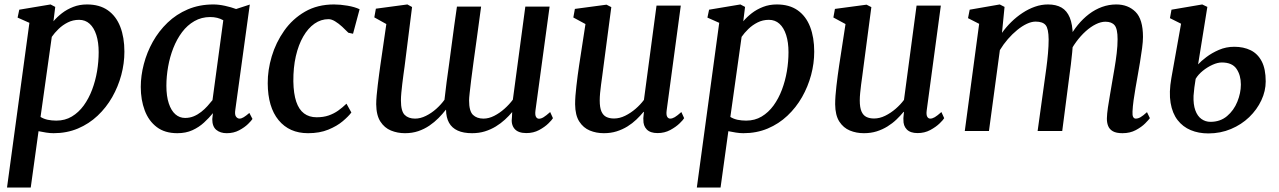

<svg xmlns="http://www.w3.org/2000/svg" viewBox="-20 -588 5742 862"><path d="M11.5 254 112 -485.5 59 -509 66.5 -544.5 207 -568 228 -557 220 -492.5Q236 -511.5 258.2 -528.8Q280.5 -546 308.8 -557Q337 -568 370.5 -568Q427 -568 464.2 -541.8Q501.5 -515.5 520 -467.8Q538.5 -420 538.5 -356Q538.5 -303.5 524.5 -251.2Q510.5 -199 483.8 -152Q457 -105 418.2 -68.5Q379.5 -32 329.8 -11Q280 10 220.5 10Q204.5 10 187 7.2Q169.5 4.5 153 1L118 254ZM162 -63Q176.5 -54 194.5 -50.2Q212.5 -46.5 233 -46.5Q272 -46.5 302.5 -64.8Q333 -83 355.8 -114.2Q378.5 -145.5 393.5 -185.2Q408.5 -225 415.8 -268.2Q423 -311.5 423 -353.5Q423 -398 412.5 -430.8Q402 -463.5 382.5 -481.2Q363 -499 335 -499Q307.5 -499 284.2 -487.2Q261 -475.5 242.8 -457.8Q224.5 -440 212.5 -422.5Z M1036.5 -95.5Q1033 -73 1039.8 -64.2Q1046.5 -55.5 1055.5 -55.5Q1064 -55.5 1074.2 -61.8Q1084.5 -68 1099.5 -81L1113.5 -54Q1109.5 -47 1093.8 -31.5Q1078 -16 1053.5 -3Q1029 10 998 10Q969 10 951 -5Q933 -20 933 -53L936 -80Q918.5 -58.5 896 -37.8Q873.5 -17 844 -3.5Q814.5 10 776 10Q720 10 683.8 -17.5Q647.5 -45 629.8 -92.2Q612 -139.5 612 -197.5Q612 -248 625.8 -300.5Q639.5 -353 666.2 -400.8Q693 -448.5 732.2 -486.2Q771.5 -524 823.2 -546Q875 -568 938 -568Q962 -568 990.5 -561.8Q1019 -555.5 1040 -547.5L1101.5 -567.5ZM982.5 -497Q969.5 -504.5 954.8 -508Q940 -511.5 924 -511.5Q884.5 -511.5 852.8 -493.2Q821 -475 797.5 -443.8Q774 -412.5 758.2 -372.5Q742.5 -332.5 734.8 -288.8Q727 -245 727 -203Q727 -156 737.8 -123.8Q748.5 -91.5 767.2 -75Q786 -58.5 811 -58.5Q832 -58.5 850 -66Q868 -73.5 883.5 -85.8Q899 -98 911.5 -112Q924 -126 934 -138.5Z M1363 10Q1279 10 1230.8 -48.5Q1182.5 -107 1182 -214Q1181.5 -273 1200 -335Q1218.5 -397 1255.8 -450Q1293 -503 1349 -535.5Q1405 -568 1479.5 -568Q1507.5 -568 1540 -562.5Q1572.5 -557 1594.5 -546.5L1565 -436.5L1544 -441Q1531.5 -454 1516 -468.2Q1500.5 -482.5 1484.5 -492.2Q1468.5 -502 1455 -502Q1421 -502 1392 -481.8Q1363 -461.5 1341.5 -424.2Q1320 -387 1308.2 -335.8Q1296.5 -284.5 1297 -222.5Q1298 -167 1310 -131.5Q1322 -96 1345 -78.8Q1368 -61.5 1401.5 -61.5Q1432 -61.5 1455.2 -69.5Q1478.5 -77.5 1498 -91.2Q1517.5 -105 1535.5 -122.5L1557.5 -83Q1545 -66 1519 -44Q1493 -22 1454 -6Q1415 10 1363 10Z M1796.5 -290Q1794 -272 1791.2 -251.8Q1788.5 -231.5 1786 -211Q1783.5 -190.5 1781.8 -171.5Q1780 -152.5 1780 -137Q1780 -89 1796.8 -72.2Q1813.5 -55.5 1843.5 -55.5Q1867.5 -55.5 1892.2 -67.8Q1917 -80 1938.8 -99.5Q1960.5 -119 1975.5 -140Q1979.5 -178 1985 -218.8Q1990.5 -259.5 1996 -298.5Q2002 -342.5 2007.8 -386.8Q2013.5 -431 2019.5 -474Q2025.5 -517 2031.5 -558.5H2140Q2130 -483.5 2121.5 -421.8Q2113 -360 2106.2 -311.5Q2099.5 -263 2095.2 -227.8Q2091 -192.5 2088.5 -170Q2086 -147.5 2086 -137Q2086 -89 2103.5 -72.2Q2121 -55.5 2150.5 -55.5Q2174.5 -55.5 2199 -68Q2223.5 -80.5 2245.2 -100Q2267 -119.5 2282.5 -140.5L2338.5 -558.5H2447.5L2384 -92Q2381.5 -72.5 2386.2 -63.8Q2391 -55 2400 -55Q2409.5 -55 2420.5 -61.8Q2431.5 -68.5 2450 -85L2462.5 -57.5Q2458.5 -50 2442.2 -34Q2426 -18 2400.5 -4.2Q2375 9.5 2343 9.5Q2306 9.5 2289.8 -10Q2273.5 -29.5 2278.5 -62.5L2279.5 -85Q2265.5 -68 2247 -51Q2228.5 -34 2206 -20.2Q2183.5 -6.5 2157 1.8Q2130.5 10 2099.5 10Q2060.5 10 2034.8 -1.8Q2009 -13.5 1996 -36.8Q1983 -60 1982.5 -95H1981.5Q1967 -76.5 1948.8 -58Q1930.5 -39.5 1907.8 -24Q1885 -8.5 1857.8 0.8Q1830.5 10 1798 10Q1764.5 10 1735.2 -2Q1706 -14 1687.8 -42.2Q1669.5 -70.5 1669 -120Q1669 -137 1671 -159.5Q1673 -182 1676 -206.5Q1679 -231 1682 -253.8Q1685 -276.5 1687.5 -294L1714.5 -480L1660.5 -510L1667.5 -549L1809 -568L1830 -556.5Z M2691 10Q2657 10 2628 -2Q2599 -14 2580.8 -42.2Q2562.5 -70.5 2562 -120Q2562 -137.5 2563.5 -158.2Q2565 -179 2567.8 -202Q2570.5 -225 2573.5 -248.8Q2576.5 -272.5 2580 -294.5L2608.5 -480L2554 -509.5L2561 -548L2703 -567L2724.5 -556L2689.5 -290.5Q2687 -269 2684 -248.2Q2681 -227.5 2678.5 -208Q2676 -188.5 2674.2 -170.5Q2672.5 -152.5 2672.5 -137Q2672.5 -105 2680.2 -87.5Q2688 -70 2702.2 -63Q2716.5 -56 2736.5 -56Q2761.5 -56 2786.5 -68.2Q2811.5 -80.5 2833.5 -99.5Q2855.5 -118.5 2871 -139.5L2927.5 -563H3036.5L2973 -92Q2970.5 -73 2975.2 -64.2Q2980 -55.5 2989 -55.5Q2998.5 -55.5 3009.5 -62Q3020.5 -68.5 3039 -85L3051.5 -57.5Q3047.5 -50 3031 -34Q3014.5 -18 2989 -4.2Q2963.5 9.5 2932 9.5Q2899.5 9.5 2883.5 -7Q2867.5 -23.5 2868.5 -51Q2868 -53 2868.2 -56.8Q2868.5 -60.5 2869 -65.5Q2869.5 -70.5 2870 -75.5Q2870.5 -80.5 2871 -85L2869.5 -86Q2855 -68.5 2837 -51.2Q2819 -34 2796.8 -20.2Q2774.5 -6.5 2748.2 1.8Q2722 10 2691 10Z M3108.5 254 3209 -485.5 3156 -509 3163.5 -544.5 3304 -568 3325 -557 3317 -492.5Q3333 -511.5 3355.2 -528.8Q3377.5 -546 3405.8 -557Q3434 -568 3467.5 -568Q3524 -568 3561.2 -541.8Q3598.5 -515.5 3617 -467.8Q3635.5 -420 3635.5 -356Q3635.5 -303.5 3621.5 -251.2Q3607.5 -199 3580.8 -152Q3554 -105 3515.2 -68.5Q3476.5 -32 3426.8 -11Q3377 10 3317.5 10Q3301.5 10 3284 7.2Q3266.5 4.5 3250 1L3215 254ZM3259 -63Q3273.5 -54 3291.5 -50.2Q3309.5 -46.5 3330 -46.5Q3369 -46.5 3399.5 -64.8Q3430 -83 3452.8 -114.2Q3475.5 -145.5 3490.5 -185.2Q3505.5 -225 3512.8 -268.2Q3520 -311.5 3520 -353.5Q3520 -398 3509.5 -430.8Q3499 -463.5 3479.5 -481.2Q3460 -499 3432 -499Q3404.5 -499 3381.2 -487.2Q3358 -475.5 3339.8 -457.8Q3321.5 -440 3309.5 -422.5Z M3858.5 10Q3824.5 10 3795.5 -2Q3766.5 -14 3748.2 -42.2Q3730 -70.5 3729.5 -120Q3729.5 -137.5 3731 -158.2Q3732.5 -179 3735.2 -202Q3738 -225 3741 -248.8Q3744 -272.5 3747.5 -294.5L3776 -480L3721.5 -509.5L3728.5 -548L3870.5 -567L3892 -556L3857 -290.5Q3854.5 -269 3851.5 -248.2Q3848.5 -227.5 3846 -208Q3843.5 -188.5 3841.8 -170.5Q3840 -152.5 3840 -137Q3840 -105 3847.8 -87.5Q3855.5 -70 3869.8 -63Q3884 -56 3904 -56Q3929 -56 3954 -68.2Q3979 -80.5 4001 -99.5Q4023 -118.5 4038.5 -139.5L4095 -563H4204L4140.5 -92Q4138 -73 4142.8 -64.2Q4147.5 -55.5 4156.5 -55.5Q4166 -55.5 4177 -62Q4188 -68.5 4206.5 -85L4219 -57.5Q4215 -50 4198.5 -34Q4182 -18 4156.5 -4.2Q4131 9.5 4099.5 9.5Q4067 9.5 4051 -7Q4035 -23.5 4036 -51Q4035.5 -53 4035.8 -56.8Q4036 -60.5 4036.5 -65.5Q4037 -70.5 4037.5 -75.5Q4038 -80.5 4038.5 -85L4037 -86Q4022.5 -68.5 4004.5 -51.2Q3986.5 -34 3964.2 -20.2Q3942 -6.5 3915.8 1.8Q3889.5 10 3858.5 10Z M4490 -557 4478.5 -440.5Q4497 -466.5 4520.5 -489.5Q4544 -512.5 4571 -530.2Q4598 -548 4626.8 -558Q4655.5 -568 4685 -568Q4721.5 -568 4745.8 -554Q4770 -540 4782.8 -509.2Q4795.5 -478.5 4796.5 -428Q4797 -422.5 4796.8 -416.5Q4796.5 -410.5 4796.2 -404.5Q4796 -398.5 4795.5 -391.5L4778.5 -414.5Q4796 -448 4819 -476Q4842 -504 4869.2 -524.8Q4896.5 -545.5 4927.5 -556.8Q4958.5 -568 4991.5 -568Q5044.5 -568 5078 -534.8Q5111.5 -501.5 5111.5 -422Q5111.5 -402 5107.5 -371.5Q5103.5 -341 5098 -308Q5092.5 -275 5087.5 -247Q5083 -221.5 5078 -193Q5073 -164.5 5069.2 -137Q5065.5 -109.5 5064.5 -87.5Q5063.5 -70 5067.5 -62.8Q5071.5 -55.5 5079 -55.5Q5089.5 -55.5 5100.8 -62Q5112 -68.5 5129.5 -84.5L5142.5 -57.5Q5137.5 -50.5 5121.5 -34.2Q5105.5 -18 5079.5 -4Q5053.5 10 5019.5 10Q4991.5 10 4976.2 1.2Q4961 -7.5 4955 -22.8Q4949 -38 4949.5 -57.5Q4950 -77 4954 -104.8Q4958 -132.5 4963.5 -163Q4969 -193.5 4973.5 -222Q4978 -249 4983.8 -282Q4989.5 -315 4993.5 -349Q4997.5 -383 4997.5 -412Q4997.5 -458.5 4984.2 -474.5Q4971 -490.5 4943 -490.5Q4922.5 -490.5 4899.8 -479.2Q4877 -468 4854.2 -447.5Q4831.5 -427 4811.5 -399.8Q4791.5 -372.5 4777 -340.5L4797 -404.5Q4796.5 -381.5 4793.8 -353.8Q4791 -326 4787.8 -298.8Q4784.5 -271.5 4781 -247L4749 0H4638.5L4669 -220Q4673 -248 4677.5 -281.2Q4682 -314.5 4685 -348.2Q4688 -382 4688 -411Q4687.5 -459.5 4674.5 -475.2Q4661.5 -491 4629.5 -491Q4611 -491 4589.8 -481Q4568.5 -471 4546.8 -453.2Q4525 -435.5 4505 -412.5Q4485 -389.5 4469 -363L4420 0H4311.5L4376 -481L4326 -506.5L4333.5 -544.5L4468.5 -568Z M5405 11Q5361 11 5325.8 -3.8Q5290.5 -18.5 5267 -48.8Q5243.5 -79 5235.5 -126Q5227.5 -173 5239 -238L5282.5 -481.5L5232.5 -506.5L5239.5 -544.5L5377.5 -568L5400.5 -557L5359 -299Q5371.5 -313 5395.8 -331.5Q5420 -350 5452.2 -364Q5484.5 -378 5521.5 -378Q5563 -378 5594.8 -362.5Q5626.5 -347 5644.5 -312.8Q5662.5 -278.5 5662.5 -222.5Q5662.5 -179.5 5643 -137.8Q5623.5 -96 5588.5 -62.2Q5553.5 -28.5 5506.5 -8.8Q5459.5 11 5405 11ZM5414.5 -41Q5458.5 -41 5489 -66.8Q5519.5 -92.5 5535.2 -131.5Q5551 -170.5 5551 -208.5Q5551 -250 5531.5 -278.8Q5512 -307.5 5465.5 -307.5Q5446.5 -307.5 5423.8 -297.2Q5401 -287 5380.2 -270.2Q5359.5 -253.5 5348 -234Q5344.5 -214.5 5342.2 -195.2Q5340 -176 5338.5 -158Q5337 -119 5346.5 -92.8Q5356 -66.5 5374 -53.8Q5392 -41 5414.5 -41Z"/></svg>

Font: Merriweather Medium
Style: Italic
Weight: 500
Italic angle: -7.8°
Version: Version 2.101